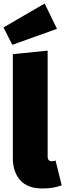

<svg xmlns="http://www.w3.org/2000/svg" viewBox="-38 -1052 371 1092"><path d="M203 20Q119 20 77 -27Q35 -74 35 -154V-744L233 -764V-162Q233 -135 257 -135Q268 -135 278 -139L313 2Q266 20 203 20ZM32 -797 -18 -896 216 -1032 286 -888Z"/></svg>

Font: Trujillo Black
Style: Regular
Weight: 900
Designer: Fira Sans original fonts by bBox Type GmbH, Carrois Corporate GbR, & Edenspiekermann AG / Changes by Cristiano Sobral
Foundry: Fira Sans original fonts by bBox Type GmbH, Carrois Corporate GbR, & Edenspiekermann AG / Changes by Cristiano Sobral
Version: Version 4.301;July 28, 2020;FontCreator 13.0.0.2655 64-bit